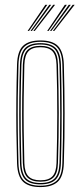

<svg xmlns="http://www.w3.org/2000/svg" viewBox="-20 -774 337 800"><path d="M148.5 5.5Q99.2 5.5 76 -17.1Q52.8 -39.8 51 -93.5Q49 -162 48.2 -228.6Q47.5 -295.2 48.1 -363.8Q48.8 -432.2 51 -506Q52.8 -560.8 76.2 -583.1Q99.8 -605.5 148.5 -605.5Q199.2 -605.5 221.8 -582.1Q244.2 -558.8 246 -505.8Q249 -404 249.2 -303.1Q249.5 -202.2 246 -93.2Q244.2 -38.2 220.2 -16.4Q196.2 5.5 148.5 5.5ZM148.5 -0.2Q192.5 -0.2 215.4 -20.4Q238.2 -40.5 239.8 -93.2Q243.2 -203.5 243.1 -302.8Q243 -402 239.8 -505.2Q238.5 -556.2 217 -578Q195.5 -599.8 148.5 -599.8Q103 -599.8 80.8 -578.6Q58.5 -557.5 57 -505Q55 -439.2 54.2 -373Q53.5 -306.8 54.1 -237.5Q54.8 -168.2 57 -93.5Q58.5 -41 81.2 -20.6Q104 -0.2 148.5 -0.2ZM148.5 -5.8Q104.2 -5.8 84.5 -26.4Q64.8 -47 63.2 -94.5Q61.2 -162.5 60.5 -230Q59.8 -297.5 60.4 -366Q61 -434.5 63.2 -505Q64.8 -553.5 84.9 -573.9Q105 -594.2 148.5 -594.2Q191.2 -594.2 211.8 -574.1Q232.2 -554 233.8 -505.8Q235.8 -438.2 236.5 -371.5Q237.2 -304.8 236.6 -236.1Q236 -167.5 233.8 -94.2Q232.5 -46.2 212.2 -26Q192 -5.8 148.5 -5.8ZM148.5 -11.5Q188.8 -11.5 207.5 -30.4Q226.2 -49.2 227.8 -94.5Q230.8 -195.8 230.9 -296.8Q231 -397.8 227.8 -504.5Q226.2 -550.2 207.5 -569.4Q188.8 -588.5 148.5 -588.5Q108 -588.5 89.4 -569.4Q70.8 -550.2 69.2 -504.8Q67.2 -439.8 66.5 -373.4Q65.8 -307 66.4 -237.9Q67 -168.8 69.2 -94.5Q70.8 -48.8 89.8 -30.1Q108.8 -11.5 148.5 -11.5ZM148.5 -17Q113.2 -17 95 -33.9Q76.8 -50.8 75.2 -94.5Q73.2 -164.8 72.5 -232.1Q71.8 -299.5 72.5 -366.9Q73.2 -434.2 75.2 -504.5Q76.8 -548 94.5 -565.5Q112.2 -583 148.5 -583Q183.8 -583 202.1 -566Q220.5 -549 221.5 -504.5Q224.5 -404 224.8 -303.5Q225 -203 221.5 -94.8Q220.5 -51.5 202.4 -34.2Q184.2 -17 148.5 -17ZM148.5 -22.8Q183 -22.8 198.6 -39.5Q214.2 -56.2 215.5 -95Q218.5 -198 218.6 -297.2Q218.8 -396.5 215.5 -504.5Q214.2 -544.2 198.2 -560.8Q182.2 -577.2 148.5 -577.2Q114 -577.2 98.4 -560.2Q82.8 -543.2 81.5 -504.2Q79.5 -433.8 78.8 -366.9Q78 -300 78.8 -233Q79.5 -166 81.5 -94.8Q82.8 -55.5 98.8 -39.1Q114.8 -22.8 148.5 -22.8ZM95 -645 169 -754H177L101 -645ZM107 -645 185.2 -754H193.2L113 -645ZM118.8 -645 201.5 -754H209.5L124.8 -645ZM176.5 -645 250.2 -754H258.5L182.5 -645ZM188.2 -645 266.5 -754H274.8L194.2 -645ZM200.2 -645 282.8 -754H291L206.2 -645Z"/></svg>

Font: Big Shoulders Inline Display ExtraLight
Style: Regular
Weight: 250
Version: Version 2.002